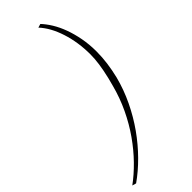

<svg xmlns="http://www.w3.org/2000/svg" viewBox="-390 -793 964 964"><g transform="rotate(-45 91.5 -311.0)"><path d="M-97 136Q-53 104 -9.5 59.5Q34 15 72 -39Q110 -93 140 -156Q170 -219 188 -288L199 -330Q210 -376 215 -412Q220 -448 220 -478Q220 -564 196 -638.5Q172 -713 130 -758L150 -764Q170 -743 188.5 -713Q207 -683 221 -645Q235 -607 243.5 -562Q252 -517 252 -467Q252 -426 246.5 -385.5Q241 -345 231 -304Q213 -234 181.5 -168.5Q150 -103 109.5 -46Q69 11 21.5 59Q-26 107 -76 142Z"/></g></svg>

Font: IBM Plex Serif ExtraLight
Style: Italic
Weight: 200
Italic angle: -14°
Designer: Mike Abbink, Paul van der Laan, Pieter van Rosmalen
Foundry: Bold Monday
Version: Version 2.5